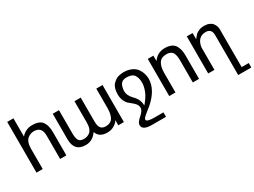

<svg xmlns="http://www.w3.org/2000/svg" viewBox="-56 -1431 3109 2348"><g transform="rotate(-30 1499.0 -257.5)"><path d="M295 -455Q271 -455 250 -448Q229 -441 206.5 -424Q184 -407 171 -371Q158 -335 158 -284V0H70V-716H158V-459Q220 -530 313 -530Q413 -530 452.5 -478Q492 -426 492 -329V0H404V-329Q404 -392 378 -423Q352 -454 295 -455Z M1089 -66Q1158 -66 1187.5 -113.5Q1217 -161 1217 -251V-524H1305V-1H1226V-74Q1205 -38 1163 -14Q1121 10 1069 10Q953 10 923 -81Q862 10 763 10Q602 10 602 -164V-524H690V-193Q690 -130 708 -98Q726 -66 782 -66Q803 -66 823 -72Q843 -78 863.5 -93Q884 -108 896.5 -140.5Q909 -173 909 -219V-524H997V-183Q997 -126 1018 -96Q1039 -66 1089 -66Z M1609 -532Q1674 -530 1720.5 -507Q1767 -484 1790 -448.5Q1813 -413 1822.5 -380Q1832 -347 1833 -312Q1833 -158 1674 -18L1619 26Q1577 60 1561.5 76Q1546 92 1546 104Q1546 138 1653 138H1783V201H1585Q1452 201 1452 129Q1452 106 1470.5 82Q1489 58 1510.5 40.5Q1532 23 1550.5 -2Q1569 -27 1569 -52Q1569 -81 1552.5 -103.5Q1536 -126 1512.5 -144Q1489 -162 1465 -183.5Q1441 -205 1424.5 -243Q1408 -281 1408 -333Q1408 -379 1419.5 -414.5Q1431 -450 1451.5 -470.5Q1472 -491 1492.5 -504.5Q1513 -518 1539 -523.5Q1565 -529 1579.5 -530.5Q1594 -532 1609 -532ZM1604 -458Q1547 -458 1523.5 -425Q1500 -392 1496 -328Q1496 -295 1509 -267.5Q1522 -240 1540.5 -220Q1559 -200 1577.5 -179Q1596 -158 1609 -126Q1622 -94 1623 -53Q1628 -58 1635.5 -66.5Q1643 -75 1663 -102.5Q1683 -130 1698.5 -158.5Q1714 -187 1726.5 -228Q1739 -269 1739 -307Q1739 -376 1710.5 -417Q1682 -458 1604 -458Z M2170 -460Q2097 -460 2065.5 -414Q2034 -368 2032 -283V1H1944V-524H2023V-447Q2083 -535 2188 -535Q2244 -535 2281.5 -516.5Q2319 -498 2336 -464.5Q2353 -431 2359 -399Q2365 -367 2365 -326V1H2277V-293Q2277 -325 2276 -343.5Q2275 -362 2269 -387Q2263 -412 2252.5 -426Q2242 -440 2221 -450Q2200 -460 2170 -460Z M2742 -530Q2783 -530 2813.5 -516.5Q2844 -503 2859 -482Q2874 -461 2881 -440.5Q2888 -420 2888 -400V137H2988V200H2803V-362Q2803 -454 2722 -455Q2603 -455 2583 -317V0H2495V-524H2577V-437Q2606 -473 2618.5 -486.5Q2631 -500 2664 -515Q2697 -530 2742 -530Z"/></g></svg>

Font: ColatingCofangSans
Style: Regular
Weight: 400
Foundry: GNU
Version: Version 412.227;June 27, 2022;FontCreator 11.0.0.2412 32-bit